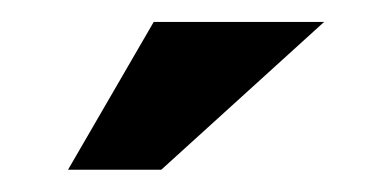

<svg xmlns="http://www.w3.org/2000/svg" viewBox="-20 -644 356 175"><path d="M275.4 -624 127 -489.3H42L120.1 -624Z"/></svg>

Font: Josefin Sans CFJ
Style: Bold
Weight: 700
Designer: Santiago Orozco
Foundry: Typemade
Version: Version 2.001